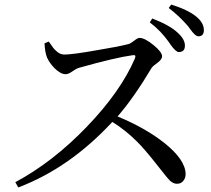

<svg xmlns="http://www.w3.org/2000/svg" viewBox="-20 -824 924 841"><path d="M60 -3 47 -26Q210 -113 359 -267.5Q508 -422 571 -568Q578 -586 560 -582Q486 -572 326 -527Q313 -523 296.5 -511Q280 -499 267 -499Q246 -499 219 -525Q196 -549 186 -572Q177 -594 175 -634L193 -642Q194 -640 198 -636Q214 -611 225 -602Q242 -585 261 -585Q298 -585 404 -604Q496 -619 543 -631Q553 -634 568 -646Q583 -658 591 -658Q614 -658 652 -627Q690 -596 690 -577Q690 -563 666 -546Q650 -535 645 -528Q565 -394 495 -314Q618 -263 701 -197Q793 -123 793 -61Q793 -44 783 -32Q773 -19 755 -19Q739 -19 724 -33Q714 -43 689 -75Q675 -93 666 -104Q615 -169 580 -204Q530 -254 472 -290Q285 -88 60 -3ZM763 -596Q750 -596 726 -630Q722 -636 720 -639Q685 -689 636 -726L647 -743Q725 -713 759 -680Q790 -652 790 -624Q790 -596 763 -596ZM849 -665Q835 -665 812 -698Q807 -705 804 -709Q764 -755 719 -789L730 -804Q804 -781 840 -751Q873 -724 873 -692Q873 -665 849 -665Z"/></svg>

Font: GenRyuMin TW M
Style: Regular
Weight: 500
Version: Version 1.501;PS 1;hotconv 16.6.51;makeotf.lib2.5.65220